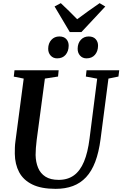

<svg xmlns="http://www.w3.org/2000/svg" viewBox="-20 -1189 777 1219"><path d="M668.5 -690 618.5 -306Q607.5 -222 584.8 -162Q562 -102 526.5 -64Q491 -26 442.8 -8Q394.5 10 333.5 10Q241.5 10 184.8 -18Q128 -46 101.5 -96Q75 -146 74 -212.5Q74 -231 74.5 -251Q75 -271 78 -292L130.5 -690L67.5 -702.5L72 -743H352.5L348.5 -703L265 -690L213 -301Q209.5 -273.5 207.8 -249.2Q206 -225 206 -205Q207 -159.5 221.8 -123.8Q236.5 -88 268.5 -67.5Q300.5 -47 352.5 -47Q410 -47 449.5 -75.8Q489 -104.5 513.2 -162.5Q537.5 -220.5 548.5 -309L597 -689.5L525 -703L529.5 -743H737L732 -703ZM342.5 -818.5Q317.5 -818.5 301.5 -836.2Q285.5 -854 286 -880.5Q286.5 -914.5 306.2 -936Q326 -957.5 356.5 -957.5Q386.5 -957.5 401.5 -940.2Q416.5 -923 416 -898Q415.5 -863.5 396.5 -841Q377.5 -818.5 342.5 -818.5ZM529 -818.5Q504 -818.5 488.2 -836.2Q472.5 -854 473 -880.5Q473.5 -914.5 493 -936Q512.5 -957.5 543 -957.5Q572.5 -957.5 587.8 -940.2Q603 -923 602.5 -898Q602 -863.5 582.8 -841Q563.5 -818.5 529 -818.5ZM423 -985.5 326.5 -1148 366 -1169Q392.5 -1144 418.8 -1118.5Q445 -1093 470 -1067Q504 -1093 540 -1118.2Q576 -1143.5 612.5 -1169L648.5 -1147.5L497 -985.5Z"/></svg>

Font: Merriweather 48pt SemiBold
Style: Italic
Weight: 600
Italic angle: -7.8°
Designer: Eben Sorkin
Foundry: Eben Sorkin
Version: Version 2.101